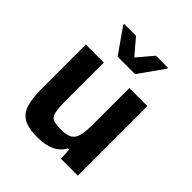

<svg xmlns="http://www.w3.org/2000/svg" viewBox="-201 -856 995 995"><g transform="rotate(45 296.5 -359.0)"><path d="M232 8Q162 8 127.5 -14.5Q93 -37 82 -81.5Q71 -126 71 -191V-510H203V-240Q203 -178 209 -150Q215 -122 234 -114.5Q253 -107 293 -107Q336 -107 356.5 -121Q377 -135 383.5 -165.5Q390 -196 390 -246V-510H522V0H399L395 -64H386Q348 8 232 8ZM232 -582 136 -719V-726H223L296 -640L369 -726H457V-719L360 -582Z"/></g></svg>

Font: Saira SemiBold
Style: Regular
Weight: 600
Designer: Hector Gatti with collaboration of the Omnibus-Type team
Foundry: Omnibus-Type
Version: Version 1.100; ttfautohint (v1.8.3)